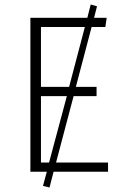

<svg xmlns="http://www.w3.org/2000/svg" viewBox="-20 -763 544 853"><path d="M460 -41V0H218L200 70L171 63L188 0H115V-684H368L383 -743L411 -735L398 -684H454L448 -643H387L317 -377H409V-336H307L229 -41ZM162 -377H287L357 -643H162ZM198 -41 277 -336H162V-41Z"/></svg>

Font: FiraGO ExtraLight
Style: Regular
Weight: 200
Designer: bBox Type
Foundry: bBox Type GmbH
Version: Version 1.001